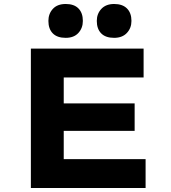

<svg xmlns="http://www.w3.org/2000/svg" viewBox="-20 -944 858 964"><path d="M135 0V-700H701V-555H300V-145H711V0ZM221 -287V-425H656V-287ZM553 -754Q510 -754 488 -776.5Q466 -799 466 -839Q466 -875 489 -899.5Q512 -924 553 -924Q595 -924 617.5 -901.5Q640 -879 640 -839Q640 -803 617 -778.5Q594 -754 553 -754ZM310 -754Q267 -754 245 -776.5Q223 -799 223 -839Q223 -875 245.5 -899.5Q268 -924 310 -924Q352 -924 374 -901.5Q396 -879 396 -839Q396 -803 373.5 -778.5Q351 -754 310 -754Z"/></svg>

Font: Lexend Giga
Style: Bold
Weight: 700
Version: Version 1.007